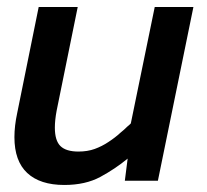

<svg xmlns="http://www.w3.org/2000/svg" viewBox="-20 -514 590 546"><path d="M343 -63Q308 -34 265.5 -11Q223 12 163 12Q94 12 57.5 -22Q21 -56 21 -124Q21 -156 29 -193L90 -494H201L141 -199Q136 -172 136 -151Q136 -114 152 -98.5Q168 -83 203 -83Q229 -83 249.5 -90.5Q270 -98 288 -110Q308 -123 323 -137Q328 -141 332.5 -145Q337 -149 342 -154Q346 -157 352 -163L420 -494H530L429 0H335Z"/></svg>

Font: Codetta
Style: Bold Italic
Weight: 700
Italic angle: -11°
Designer: Ulrich Proeller
Foundry: PROSA GmbH
Version: Version 2.00;September 29, 2018;FontCreator 11.5.0.2427 64-b